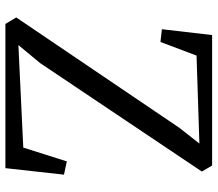

<svg xmlns="http://www.w3.org/2000/svg" viewBox="-66 -720 786 693"><g transform="rotate(90 326.5 -373.0)"><path d="M440.9 -627.9 497.6 -700.2 180.2 -689.9 130.9 -559.6 85 -564.9 106 -746.1H577.1L598.6 -709L207 -125L142.1 -46.9L512.2 -64.5L562 -221.7L609.9 -211.4L586.4 0H65.9L42.5 -39.1Z"/></g></svg>

Font: MerriweatherLight
Style: Regular
Weight: 300
Designer: Eben Sorkin ( sorkintype@gmail.com )
Foundry: Eben Sorkin
Version: Version 1.055; ttfautohint (v1.4.1)